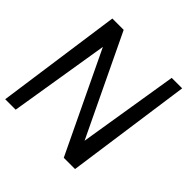

<svg xmlns="http://www.w3.org/2000/svg" viewBox="-190 -856 1012 1012"><g transform="rotate(45 315.5 -350.0)"><path d="M-10.5 0 88 -700H172.5L440 -141L530.5 -700H608.5L510 0H426L158.5 -559L67.5 0Z"/></g></svg>

Font: Urbanist
Style: Italic
Weight: 400
Italic angle: -8°
Designer: Corey Hu
Foundry: Corey Hu
Version: Version 1.330; ttfautohint (v1.8.4.7-5d5b)